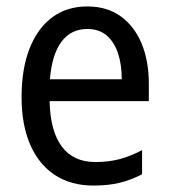

<svg xmlns="http://www.w3.org/2000/svg" viewBox="-20 -566 526 596"><path d="M251 -546Q312 -546 354.5 -515.5Q397 -485 419.5 -431Q442 -377 442 -306V-252H134Q136 -159 172 -111Q208 -63 276 -63Q317 -63 351 -72Q385 -81 421 -100V-25Q386 -7 351 1.5Q316 10 270 10Q200 10 150 -23Q100 -56 73.5 -117.5Q47 -179 47 -264Q47 -353 72 -416Q97 -479 142.5 -512.5Q188 -546 251 -546ZM251 -476Q200 -476 170.5 -436Q141 -396 135 -320H358Q358 -365 346.5 -400Q335 -435 311.5 -455.5Q288 -476 251 -476Z"/></svg>

Font: Noto Sans Display SemiCondensed
Style: Regular
Weight: 400
Width: 4
Version: Version 2.003